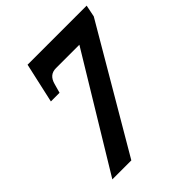

<svg xmlns="http://www.w3.org/2000/svg" viewBox="-196 -843 972 972"><g transform="rotate(-45 290.0 -357.0)"><path d="M50 0 414 -600H246Q199 -600 185 -549L171 -499H109L157 -714H580L567 -650L186 0Z"/></g></svg>

Font: Noto Serif Condensed ExtraBold
Style: Italic
Weight: 800
Width: 3
Italic angle: -12°
Designer: Monotype Design Team
Foundry: Monotype Imaging Inc.
Version: Version 2.014; ttfautohint (v1.8.4.7-5d5b)